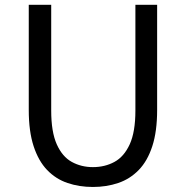

<svg xmlns="http://www.w3.org/2000/svg" viewBox="-20 -753 761 787"><path d="M360.8 13.4Q304.7 13.4 256.8 -2.9Q208.8 -19.2 173.2 -56.1Q137.7 -93 117.8 -153.8Q97.9 -214.5 97.9 -302.4V-733.4H189.9V-299.9Q189.9 -212.2 212.7 -161.4Q235.5 -110.5 274.3 -89.3Q313.1 -68 360.8 -68Q409.8 -68 449 -89.3Q488.3 -110.5 511.7 -161.4Q535 -212.2 535 -299.9V-733.4H624.1V-302.4Q624.1 -214.5 604.3 -153.8Q584.6 -93 548.6 -56.1Q512.7 -19.2 464.6 -2.9Q416.5 13.4 360.8 13.4Z"/></svg>

Font: Noto Sans TC Thin
Style: Regular
Weight: 100
Designer: Ryoko NISHIZUKA 西塚涼子 (kana, bopomofo & ideographs); Paul D. Hunt (Latin, Greek & Cyrillic); Sandoll Communications 산돌커뮤니
Foundry: Adobe
Version: Version 2.004-H2;hotconv 1.0.118;makeotfexe 2.5.65603